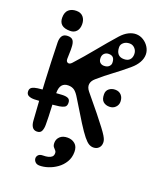

<svg xmlns="http://www.w3.org/2000/svg" viewBox="-169 -807 947 1149"><g transform="rotate(20 304.5 -233.0)"><path d="M98 -1Q89 -124 83 -246.2Q77 -368.5 74 -490Q73.5 -516.5 84 -531.8Q94.5 -547 119 -547Q144 -547 153.2 -533Q162.5 -519 163 -491Q164 -474.5 163 -456.2Q162 -438 162 -417Q162 -400 173.8 -395.5Q185.5 -391 199 -406Q252.5 -465 304 -528Q355.5 -591 405.5 -647.5Q428.5 -673 452.5 -685Q476.5 -697 499 -697Q524.5 -697 546.5 -683.2Q568.5 -669.5 581.8 -647.5Q595 -625.5 595 -601.5Q595 -576 580.8 -550.8Q566.5 -525.5 540.5 -503.5Q490.5 -461 447.5 -429.5Q404.5 -398 360 -359Q339 -341 336.5 -320Q334 -299 352 -277Q405 -213.5 439 -171Q473 -128.5 492.8 -102.2Q512.5 -76 521.8 -60.5Q531 -45 533.5 -36Q536 -27 536 -19Q536 2 523 15Q510 28 489 28Q474.5 28 460.5 20Q446.5 12 426.8 -12.2Q407 -36.5 376 -85.5Q345 -134.5 296 -216Q278 -247 262.2 -258.5Q246.5 -270 223 -270Q197.5 -270 183.8 -254Q170 -238 170 -204Q170 -161.5 173 -107Q176 -52.5 176 -2Q176 22 168.5 38Q161 54 139 54Q119.5 54 109.5 39.2Q99.5 24.5 98 -1ZM496 -234Q472 -234 456.5 -247.5Q441 -261 441 -294Q441 -316.5 457 -329.2Q473 -342 496 -342Q520 -342 534.5 -326.2Q549 -310.5 549 -284Q549 -264 534.2 -249Q519.5 -234 496 -234ZM483.5 -687.5Q485 -686 486.5 -684.5Q488 -683 489.5 -681.5Q493.5 -678 491.2 -673Q489 -668 484.5 -662.5Q479.5 -657.5 474 -655Q468.5 -652.5 465.5 -655.5Q464 -657 463 -658Q462 -659 460.5 -660.5Q456 -665 457.5 -671.2Q459 -677.5 463.5 -682.5Q468 -687 474.2 -688.8Q480.5 -690.5 483.5 -687.5ZM426.5 -640.5 409.5 -617.5Q406.5 -620.5 407.2 -624.2Q408 -628 412.5 -634.5Q418 -640.5 420.8 -641.2Q423.5 -642 426.5 -640.5ZM55 -191Q91 -195.5 129 -198.8Q167 -202 206 -204Q231 -205.5 245 -198.8Q259 -192 259 -171Q259 -151.5 246.8 -144.2Q234.5 -137 214 -134Q176 -129 137.2 -126.2Q98.5 -123.5 60 -122Q37.5 -121.5 22.8 -128.8Q8 -136 8 -156Q8 -172.5 20.2 -180.2Q32.5 -188 55 -191ZM120 -580Q83.5 -580 66.2 -595Q49 -610 49 -639Q49 -673.5 67.5 -689.8Q86 -706 116 -706Q144.5 -706 159.8 -688Q175 -670 175 -642Q175 -613 160.2 -596.5Q145.5 -580 120 -580ZM382 -453Q402.5 -453 413.2 -463.2Q424 -473.5 424 -486Q424 -508.5 414.8 -519.2Q405.5 -530 386 -530Q369 -530 358 -519.5Q347 -509 347 -491Q347 -471.5 357 -462.2Q367 -453 382 -453ZM480.5 -531.5Q504.5 -531.5 517 -544.5Q529.5 -557.5 529.5 -580.5Q529.5 -601.5 515.8 -616.5Q502 -631.5 482.5 -631.5Q459.5 -631.5 444.5 -619.2Q429.5 -607 429.5 -589.5Q429.5 -562 442.2 -546.8Q455 -531.5 480.5 -531.5ZM224 176Q242 176 256.2 172.5Q270.5 169 278.8 161Q287 153 287 139Q287 128 280.5 121.5Q274 115 267.5 106.5Q261 98 261 81Q261 57.5 278.2 41.2Q295.5 25 326 25Q354 25 373.5 41.5Q393 58 393 92Q393 128.5 376.2 156.2Q359.5 184 333.2 202.8Q307 221.5 277.5 231Q248 240.5 222 240Q205 239.5 195.5 229Q186 218.5 186 206Q186 194.5 195 185.2Q204 176 224 176Z"/></g></svg>

Font: Kablammo
Style: Regular
Weight: 400
Designer: Travis Kochel, Lizy Gershenzon, Daria Petrova, Ethan Cohen
Foundry: Vectro Type Foundry
Version: Version 1.002